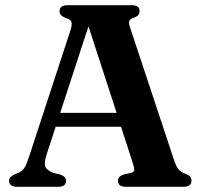

<svg xmlns="http://www.w3.org/2000/svg" viewBox="-20 -720 780 740"><path d="M234.5 -23.5Q234.5 0 203.5 0H46.5Q15 0 15 -23.5Q15 -38 35 -47.5L51.5 -54Q66.5 -61.5 74.2 -73.2Q82 -85 92 -116L251.5 -603Q258.5 -625 255.5 -634.8Q252.5 -644.5 235 -650.5Q209.5 -658.5 209.5 -677Q209.5 -700 241 -700H487Q518 -700 518 -677Q518 -658.5 494 -651Q480.5 -646.5 478 -639Q475.5 -631.5 481 -615L650 -105.5Q658 -80.5 667 -68.5Q676 -56.5 693 -51Q707.5 -45.5 712.8 -39.2Q718 -33 718 -23.5Q718 0 686.5 0H466Q434.5 0 434.5 -23.5Q434.5 -40 456.5 -47.5L485 -53.5Q498 -58 497.5 -66.8Q497 -75.5 490.5 -95.5L446.5 -231.5H194.5L159.5 -124Q149.5 -92.5 154.5 -78.2Q159.5 -64 186 -53.5L213 -47Q234.5 -39 234.5 -23.5ZM212 -285H429.5L321 -618.5Z"/></svg>

Font: Fraunces 9pt SemiBold
Style: Regular
Weight: 600
Version: Version 1.000;[b76b70a41]